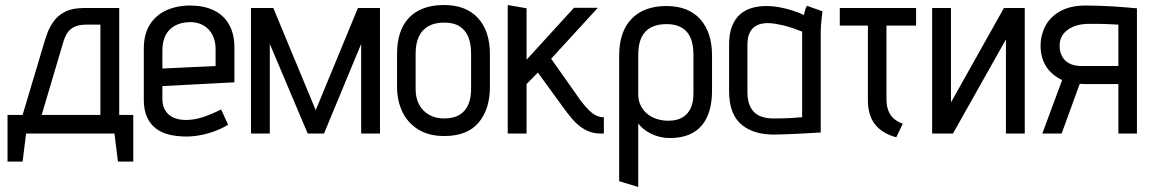

<svg xmlns="http://www.w3.org/2000/svg" viewBox="-20 -532 4593 765"><path d="M455 -74V-500H313Q268 -500 239 -485Q210 -470 193.5 -446.5Q177 -423 168 -398Q159 -373 154 -355L70 -74H10V112H70L84 0H436L450 112H511V-74ZM146 -74 233 -367Q238 -384 245.5 -396.5Q253 -409 264 -417.5Q275 -426 290.5 -430Q306 -434 326 -434H380V-74Z M627 -139V-189L914 -204V-342Q914 -398 892 -435.5Q870 -473 830.5 -491.5Q791 -510 738 -510Q685 -510 643 -491Q601 -472 577 -434Q553 -396 553 -339V-134Q553 -94 565.5 -66Q578 -38 600.5 -20.5Q623 -3 654.5 4.5Q686 12 723 12Q764 12 808.5 -0.5Q853 -13 889 -35L861 -96Q826 -78 790.5 -66Q755 -54 721 -54Q701 -54 683.5 -59Q666 -64 653.5 -74.5Q641 -85 634 -101Q627 -117 627 -139ZM839 -337V-269L627 -259V-330Q627 -366 639.5 -391Q652 -416 676.5 -429.5Q701 -443 737 -444Q769 -444 792 -430Q815 -416 827 -392Q839 -368 839 -337Z M1406 -500 1238 -93 1069 -500H980V0H1055V-357L1206 0H1271L1419 -357V0H1494V-500Z M1932 -185V-316Q1932 -408 1884.5 -460Q1837 -512 1749 -512Q1689 -512 1647 -489.5Q1605 -467 1583.5 -423.5Q1562 -380 1562 -316V-185Q1562 -132 1582.5 -88Q1603 -44 1645 -17Q1687 10 1750 10Q1842 10 1887 -43.5Q1932 -97 1932 -185ZM1857 -318V-176Q1857 -141 1845.5 -114.5Q1834 -88 1810 -74Q1786 -60 1750 -60Q1715 -60 1689 -75Q1663 -90 1649.5 -116Q1636 -142 1636 -176V-318Q1636 -359 1649 -386.5Q1662 -414 1687.5 -428Q1713 -442 1750 -442Q1787 -442 1810.5 -427.5Q1834 -413 1845.5 -385.5Q1857 -358 1857 -318Z M2293 -132 2176 -298 2362 -501H2267L2078 -294V-499L2003 -512V0H2078V-197L2123 -243L2219 -111Q2238 -84 2259.5 -58.5Q2281 -33 2309 -16.5Q2337 0 2373 0H2386V-65H2382Q2370 -65 2356 -71.5Q2342 -78 2326.5 -93Q2311 -108 2293 -132Z M2817 -171V-311Q2817 -403 2770 -455.5Q2723 -508 2635 -508Q2546 -508 2496.5 -457Q2447 -406 2447 -311V190L2523 213V-40Q2532 -28 2545 -17.5Q2558 -7 2574.5 1Q2591 9 2609.5 13.5Q2628 18 2648 18Q2704 18 2741.5 -3.5Q2779 -25 2798 -67.5Q2817 -110 2817 -171ZM2743 -313V-161Q2743 -124 2731.5 -100Q2720 -76 2698 -63.5Q2676 -51 2643 -51Q2620 -51 2598.5 -57.5Q2577 -64 2560 -77.5Q2543 -91 2533 -111Q2523 -131 2523 -156V-313Q2523 -355 2535.5 -382Q2548 -409 2573.5 -422.5Q2599 -436 2636 -436Q2672 -436 2696 -422Q2720 -408 2731.5 -381Q2743 -354 2743 -313Z M3257 -487 3195 -509Q3189 -498 3186 -485Q3183 -472 3183 -472Q3163 -482 3138 -490Q3113 -498 3086 -503Q3059 -508 3031 -508Q3003 -508 2976.5 -500.5Q2950 -493 2929.5 -475.5Q2909 -458 2897 -428.5Q2885 -399 2885 -354V-169Q2885 -120 2898.5 -86.5Q2912 -53 2937.5 -33Q2963 -13 2996.5 -4Q3030 5 3069 4Q3086 4 3109 3Q3132 2 3157 1Q3182 0 3203.5 -1.5Q3225 -3 3238 -3.5Q3251 -4 3250 -4V-397Q3250 -427 3253 -452Q3256 -477 3257 -487ZM2958 -165V-351Q2958 -383 2966.5 -400.5Q2975 -418 2988 -426.5Q3001 -435 3014.5 -437.5Q3028 -440 3039 -440Q3052 -440 3067.5 -437.5Q3083 -435 3100.5 -431Q3118 -427 3137 -420.5Q3156 -414 3176 -406V-65Q3172 -65 3162 -64Q3152 -63 3136.5 -62Q3121 -61 3102 -60.5Q3083 -60 3062 -60Q3028 -60 3005 -71Q2982 -82 2970 -105.5Q2958 -129 2958 -165Z M3512 -138V-430H3630V-500H3326V-430H3438V-133Q3438 -103 3445 -79Q3452 -55 3466 -37Q3480 -19 3501 -6Q3522 7 3551 15L3577 -39Q3555 -47 3540.5 -60Q3526 -73 3519 -92.5Q3512 -112 3512 -138Z M3769 -500H3694V0H3777L3988 -375V0H4063V-500H3980L3769 -124Z M4307 -510Q4245 -510 4204.5 -487.5Q4164 -465 4145 -428Q4126 -391 4126 -350Q4126 -316 4137 -289Q4148 -262 4168 -243Q4188 -224 4212 -213L4133 0H4210L4282 -198Q4285 -198 4291.5 -197.5Q4298 -197 4305 -197Q4312 -197 4314 -197H4436V0H4510V-499Q4510 -499 4497 -500Q4484 -501 4462 -503Q4440 -505 4413.5 -506.5Q4387 -508 4359 -509Q4331 -510 4307 -510ZM4285 -269Q4272 -269 4257 -273Q4242 -277 4229.5 -286.5Q4217 -296 4209.5 -312Q4202 -328 4202 -351Q4202 -390 4234.5 -413.5Q4267 -437 4320 -437Q4338 -437 4357.5 -437Q4377 -437 4393.5 -436Q4410 -435 4421.5 -434.5Q4433 -434 4436 -434V-269Z"/></svg>

Font: Advent Pro Medium
Style: Regular
Weight: 500
Designer: VivaRado, Andreas Kalpakidis
Foundry: VivaRado, Andreas Kalpakidis
Version: Version 3.000